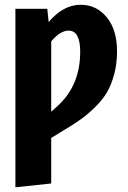

<svg xmlns="http://www.w3.org/2000/svg" viewBox="-20 -568 539 809"><path d="M319.8 -547.9Q386.7 -547.9 429.9 -495.1Q473.1 -442.4 473.1 -352.1Q473.1 -299.8 461.4 -255.9Q449.7 -211.9 431.2 -179.9Q412.6 -147.9 381.6 -117.4Q350.6 -86.9 320.6 -65.4Q290.5 -43.9 247.1 -18.1L195.8 13.2V205.1L44.9 221.2V-530.8H179.2L185.1 -475.1Q246.6 -547.9 319.8 -547.9ZM222.2 -121.1Q317.9 -207.5 317.9 -350.1Q317.9 -439 269 -439Q234.4 -439 195.8 -394V-97.2Z"/></svg>

Font: Fira Sans Compressed
Style: Bold
Weight: 700
Width: 1
Designer: Carrois Corporate & Edenspiekermann AG
Foundry: Carrois Corporate GbR & Edenspiekermann AG
Version: Version 4.203;PS 004.203;hotconv 1.0.88;makeotf.lib2.5.64775